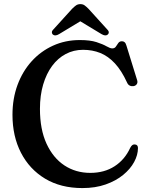

<svg xmlns="http://www.w3.org/2000/svg" viewBox="-20 -916 740 954"><path d="M665.5 -180.5Q665.5 -146 646.5 -111Q627.5 -76 591.8 -46.8Q556 -17.5 505 0.5Q454 18.5 389.5 18.5Q282 18.5 204.2 -28.2Q126.5 -75 84.2 -157Q42 -239 42 -345.5Q42 -426 67 -493.8Q92 -561.5 137.2 -611.5Q182.5 -661.5 243.5 -689.2Q304.5 -717 376.5 -717Q427.5 -717 459.2 -706.8Q491 -696.5 509.2 -686Q527.5 -675.5 537.5 -675.5Q550 -675.5 555.8 -684.5Q561.5 -693.5 567.8 -702.2Q574 -711 586 -711Q594 -711 599.5 -706Q605 -701 608.5 -688.5L661.5 -517.5Q665 -506.5 659.8 -498.2Q654.5 -490 643.5 -488Q633 -486.5 624.5 -490.8Q616 -495 611.5 -505.5Q584 -565.5 550.8 -601.2Q517.5 -637 478.2 -652.8Q439 -668.5 392.5 -668.5Q346 -668.5 306.8 -647.8Q267.5 -627 239 -588.5Q210.5 -550 194.5 -496Q178.5 -442 178.5 -375Q178.5 -273 211.2 -202Q244 -131 300.2 -94Q356.5 -57 428.5 -57Q498.5 -57 549.2 -89.8Q600 -122.5 627 -181.5Q632.5 -192 638.5 -195.8Q644.5 -199.5 652 -198Q659 -197 662.2 -192.5Q665.5 -188 665.5 -180.5ZM403.5 -825H354.5L484.5 -746.5Q504 -735 515 -744Q520 -747.5 520.5 -754.5Q521 -761.5 513 -769.5L419.5 -872.5Q409 -883 400.5 -889.2Q392 -895.5 379.5 -895.5Q366.5 -895.5 357.8 -889.2Q349 -883 338.5 -872.5L245 -769.5Q237 -761.5 237.8 -754.5Q238.5 -747.5 243 -744Q254.5 -735 273.5 -746.5Z"/></svg>

Font: Fraunces Medium
Style: Regular
Weight: 500
Version: Version 1.000;[b76b70a41]